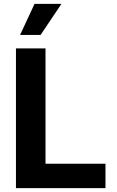

<svg xmlns="http://www.w3.org/2000/svg" viewBox="-20 -979 607 999"><path d="M528.8 0H63V-727.1H216.8V-127H528.8ZM191.4 -797.4H84.5L159.7 -959H299.8Z"/></svg>

Font: My Font
Style: Bold
Weight: 500
Designer: Rasmus Andersson
Foundry: rsms
Version: Version 0.001